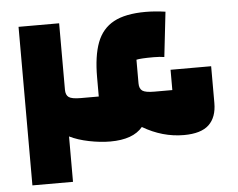

<svg xmlns="http://www.w3.org/2000/svg" viewBox="-48 -697 936 754"><g transform="rotate(-5 420.0 -320.0)"><path d="M790 -405V-260Q790 -204 759 -174.5Q728 -145 660 -145Q576 -145 498 -191Q460 -145 370 -145Q331 -145 286.5 -154Q242 -163 210 -179V0H50V-625H210V-363Q210 -342 222 -333.5Q234 -325 269 -325H340V-400Q340 -485 360 -537.5Q380 -590 426 -615Q472 -640 552 -640Q588 -640 630 -634L610 -457Q593 -460 568 -460Q516 -460 500 -456V-363Q500 -342 512 -333.5Q524 -325 559 -325H630V-405Z"/></g></svg>

Font: Changa Black
Style: Regular
Weight: 900
Designer: Eduardo Rodriguez Tunni
Foundry: Eduardo Rodriguez Tunni
Version: Version 2.001; ttfautohint (v1.5.10-5e6f)